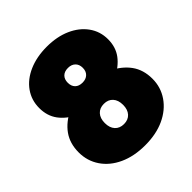

<svg xmlns="http://www.w3.org/2000/svg" viewBox="-170 -708 832 832"><g transform="rotate(-45 246.0 -292.0)"><path d="M246 10Q178 10 127 -13.5Q76 -37 48 -78.5Q20 -120 20 -172Q20 -227 47.5 -265.5Q75 -304 127 -329L132 -290Q85 -313 60 -347Q35 -381 35 -429Q35 -477 61.5 -514.5Q88 -552 136 -573Q184 -594 246 -594Q308 -594 355.5 -573Q403 -552 430 -514.5Q457 -477 457 -429Q457 -381 431.5 -347Q406 -313 359 -290L364 -329Q416 -304 444 -265.5Q472 -227 472 -172Q472 -120 443.5 -78.5Q415 -37 364.5 -13.5Q314 10 246 10ZM190 -182Q190 -153 205 -136.5Q220 -120 246 -120Q272 -120 287 -136.5Q302 -153 302 -182Q302 -211 287 -227.5Q272 -244 246 -244Q220 -244 205 -227.5Q190 -211 190 -182ZM200 -419Q200 -398 212 -386Q224 -374 246 -374Q267 -374 279.5 -386Q292 -398 292 -419Q292 -440 279.5 -452Q267 -464 246 -464Q224 -464 212 -452Q200 -440 200 -419Z"/></g></svg>

Font: Rokkitt SemiBold Black
Style: Regular
Weight: 900
Version: Version 3.103